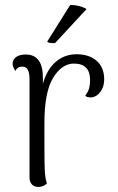

<svg xmlns="http://www.w3.org/2000/svg" viewBox="-20 -732 469 761"><path d="M393 -417Q393 -388 378 -368Q363 -348 343 -346H339Q323 -346 318 -353Q330 -369 333.5 -383Q337 -397 337 -415Q337 -480 273 -480Q225 -480 190.5 -423.5Q156 -367 156 -244V-174Q156 -87 157.5 -56Q159 -25 166 -5Q152 9 131 9Q116 9 106.5 -1Q97 -11 97 -28V-417Q97 -444 90 -456Q83 -468 68 -468Q49 -468 41 -451Q30 -467 30 -479Q30 -496 44 -506Q58 -516 82 -516Q152 -516 150 -418V-400Q166 -457 201 -487Q236 -517 284 -517Q333 -517 363 -491Q393 -465 393 -417ZM198 -561H193Q171 -561 167 -567L258 -712Q274 -713 293.5 -708Q313 -703 323 -696Z"/></svg>

Font: Arima Madurai Light
Style: Regular
Weight: 300
Designer: Joana Correia and Natanael Gama
Foundry: NDISCOVER
Version: Version 1.020